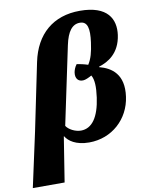

<svg xmlns="http://www.w3.org/2000/svg" viewBox="-149 -844 902 1142"><g transform="rotate(-10 302.0 -273.0)"><path d="M-45 222H147L190 -49H192C209 -20 252 13 333 13C471 13 577 -85 595 -217C614 -350 542 -399 468 -418L469 -421C525 -438 596 -479 611 -587C624 -681 581 -768 413 -768C252 -768 144 -676 110 -512L26 -105ZM297 -65C262 -65 223 -86 209 -109L308 -579C325 -660 355 -698 401 -698C448 -698 457 -653 446 -572C438 -513 428 -476 407 -443C383 -451 358 -456 340 -459C327 -443 321 -424 319 -411C314 -375 333 -355 362 -357C374 -357 396 -367 414 -377C430 -350 432 -307 423 -242C407 -127 364 -65 297 -65Z"/></g></svg>

Font: Noto Serif SemiCondensed Black
Style: Italic
Weight: 900
Width: 4
Italic angle: -12°
Designer: Monotype Design Team
Foundry: Monotype Imaging Inc.
Version: Version 2.014